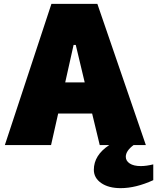

<svg xmlns="http://www.w3.org/2000/svg" viewBox="-20 -745 807 986"><path d="M703.1 107.9Q731.4 107.9 767.1 99.1V180.2Q677.2 221.2 600.1 221.2Q537.1 221.2 499.5 194.8Q461.9 168.5 461.9 127Q461.9 52.2 541 0H492.2L453.1 -162.1H278.8L242.2 0H4.9L244.1 -725.1H480L729 0H666Q626 29.8 626 60.1Q626 81.1 646.2 94.5Q666.5 107.9 703.1 107.9ZM314.9 -321.8H415L369.1 -514.2H357.9Z"/></svg>

Font: Stilu Bold
Style: Regular
Weight: 700
Designer: Genilson Lima Santos
Foundry: Genilson Lima Santos
Version: Version 1.200;PS 001.200;hotconv 1.0.88;makeotf.lib2.5.64775